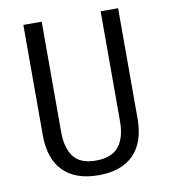

<svg xmlns="http://www.w3.org/2000/svg" viewBox="-82 -790 774 876"><g transform="rotate(-10 304.5 -352.5)"><path d="M170 -720V-210Q170 -135 201 -94Q232 -53 305 -53Q378 -53 410.5 -94Q443 -135 443 -210V-720H524V-209Q524 -99 467.5 -42Q411 15 305 15Q199 15 142 -42Q85 -99 85 -209V-720Z"/></g></svg>

Font: Carrois Gothic
Style: Regular
Weight: 400
Designer: Ralph du Carrois
Foundry: Ralph du Carrois
Version: Version 1.001